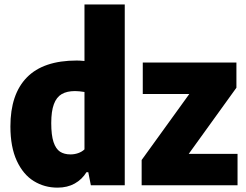

<svg xmlns="http://www.w3.org/2000/svg" viewBox="-20 -828 1100 858"><path d="M26.5 -263Q26.5 -407 100.2 -482.2Q174 -557.5 323 -557.5Q336.5 -557.5 357.5 -555.5V-808H537.5V0H386L374.5 -58.5H366.5Q346.5 -26 313.8 -7.8Q281 10.5 237 10.5Q178.5 10.5 131 -18.8Q83.5 -48 55 -109.5Q26.5 -171 26.5 -263ZM357.5 -160.5V-417Q332.5 -421 315 -421Q279 -421 255.8 -407.5Q232.5 -394 220.8 -362.5Q209 -331 209 -278Q209 -224 219.2 -193.2Q229.5 -162.5 248.2 -150.2Q267 -138 295 -138Q313 -138 329.5 -143.8Q346 -149.5 357.5 -160.5ZM823.5 -140.5H1041.5V0H613V-113L826 -408H618V-548.5H1036.5V-436Z"/></svg>

Font: Encode Sans Semi Condensed ExBd
Style: Regular
Weight: 800
Width: 4
Designer: Multiple Designers
Foundry: Impallari Type
Version: Version 2.000